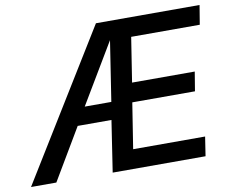

<svg xmlns="http://www.w3.org/2000/svg" viewBox="-117 -798 1076 896"><g transform="rotate(-10 421.0 -350.0)"><path d="M347 0 384 -243H224L80 0H-40L391 -700H882L867 -609H542L509 -398H806L791 -307H494L460 -91H801L787 0ZM272 -326H398L442 -611Z"/></g></svg>

Font: Georama ExtraCondensed Thin Medium
Style: Italic
Weight: 500
Italic angle: -9°
Version: Version 1.001